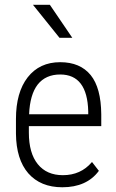

<svg xmlns="http://www.w3.org/2000/svg" viewBox="-20 -770 483 799"><path d="M347.2 -306.6Q343.3 -460 230.5 -460Q169.9 -460 136.7 -418Q104.5 -376 101.1 -294.4H347.2ZM239.3 9.3Q148.9 9.3 97.7 -48.8Q47.4 -106.9 46.4 -213.9V-274.9Q46.4 -385.3 95.2 -448.2Q144.5 -511.2 230.5 -511.2Q313.5 -511.2 357.4 -457.5Q400.4 -404.3 401.4 -294.4V-246.1V-245.1H399.9H100.1V-218.3Q100.1 -132.8 137.2 -86.9Q174.3 -41 241.7 -41Q315.9 -41 361.8 -94.7L362.8 -95.7L363.8 -94.7L390.6 -60.1L391.6 -59.6L391.1 -58.6Q366.2 -24.9 328.1 -7.8Q290 9.3 239.3 9.3ZM280.8 -612.8H227.5L117.2 -750H187.5Z"/></svg>

Font: MAUL Condensed Light
Style: Light
Weight: 300
Designer: MAUL
Version: Version 2.137; 2017; ttfautohint (v1.8.3)